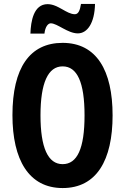

<svg xmlns="http://www.w3.org/2000/svg" viewBox="-20 -942 633 972"><path d="M134 -772H205C209 -808 224 -824 237 -824C270 -824 323 -773 374 -773C422 -773 459 -825 461 -922H390C385 -890 377 -870 359 -870C317 -870 274 -921 221 -921C150 -921 136 -834 134 -772ZM550 -358C550 -585 469 -725 297 -725C131 -725 43 -599 43 -359C43 -133 126 10 297 10C469 10 550 -131 550 -358ZM185 -358C185 -522 223 -606 297 -606C371 -606 408 -525 408 -358C408 -190 371 -111 297 -111C223 -111 185 -194 185 -358Z"/></svg>

Font: Noto Sans Myanmar UI ExtraCondensed
Style: Bold
Weight: 700
Width: 2
Designer: Monotype Design Team
Foundry: Monotype Imaging Inc.
Version: Version 2.103